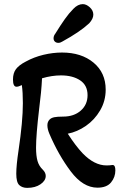

<svg xmlns="http://www.w3.org/2000/svg" viewBox="-20 -902 598 932"><path d="M240 -716Q240 -728 248 -738Q274 -780 294.5 -809Q315 -838 336 -859Q358 -882 382 -882Q399 -882 416 -866.5Q433 -851 433 -831Q433 -811 413 -789Q368 -747 282 -700Q273 -694 263 -694Q253 -694 246.5 -700Q240 -706 240 -716ZM59 -59Q59 -99 70 -172Q91 -313 91 -401Q91 -454 86 -489Q70 -481 60 -481Q43 -481 43 -516Q43 -547 57.5 -566.5Q72 -586 105 -603Q145 -625 191 -636Q237 -647 281 -647Q375 -647 434 -598Q493 -549 493 -467Q493 -412 466 -366Q439 -320 397 -291Q355 -262 309 -253Q347 -194 381 -158Q438 -99 497 -99Q513 -99 525 -101H527Q540 -101 540 -75Q540 -42 519 -16.5Q498 9 453 9Q383 9 323.5 -70Q264 -149 220 -252Q210 -275 210 -294Q210 -311 221 -322Q229 -330 243.5 -333Q258 -336 286 -336Q339 -336 372 -365Q405 -394 405 -440Q405 -488 369 -512Q333 -536 276 -536Q232 -536 184 -522Q181 -457 170 -373Q155 -247 155 -185Q155 -146 162 -121Q169 -96 188 -78Q202 -64 202 -48Q202 -25 176.5 -7.5Q151 10 112 10Q88 10 73.5 -3.5Q59 -17 59 -59Z"/></svg>

Font: AkayaTelivigala
Style: Regular
Weight: 400
Designer: Vaishnavi Murthy Yerkadithaya ( vaishnavimurthy@gmail.com ), Juan Luis Blanco Aristondo ( juan@blancoletters.com )
Version: Version 1.000